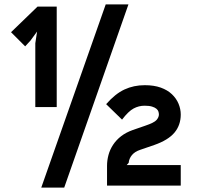

<svg xmlns="http://www.w3.org/2000/svg" viewBox="-20 -840 894 870"><path d="M799 -321Q799 -273 770.5 -239Q742 -205 679 -183L615 -161Q591 -153 578 -137.5Q565 -122 563 -102L554 -92H799V1H465V-89Q465 -113 471.5 -137.5Q478 -162 492.5 -184Q507 -206 529 -223Q551 -240 582 -251L637 -270Q679 -284 689.5 -296.5Q700 -309 700 -321Q700 -327 698 -334Q696 -341 689 -347Q682 -353 669 -357Q656 -361 635 -361Q609 -361 585.5 -348.5Q562 -336 533 -298L461 -368Q502 -415 544 -434.5Q586 -454 636 -454Q678 -454 708.5 -443Q739 -432 759 -413Q779 -394 789 -370Q799 -346 799 -321ZM562 -820 271 10H167L459 -820ZM237 -355H140V-644L148 -697L118 -656L94 -630L30 -694L150 -810H237Z"/></svg>

Font: TypoPRO Sinkin Sans
Style: 600 SemiBold
Weight: 600
Designer: Keith Bates
Foundry: K-Type
Version: Sinkin Sans (version 1.0)  by Keith Bates   •   © 2014   www